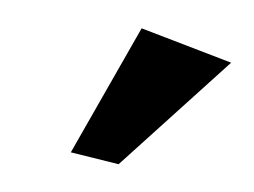

<svg xmlns="http://www.w3.org/2000/svg" viewBox="-28 -762 298 225"><g transform="rotate(5 121.0 -649.5)"><path d="M118 -569 61 -578 131 -730 239 -699Z"/></g></svg>

Font: Arsenal
Style: Bold
Weight: 700
Designer: Andrij Shevchenko
Foundry: Stairsfor
Version: Version 2.001;PS 002.001;hotconv 1.0.88;makeotf.lib2.5.64775